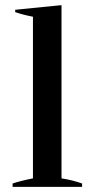

<svg xmlns="http://www.w3.org/2000/svg" viewBox="-20 -726 368 746"><path d="M29 -13Q58 -23 108 -33V-661Q67 -669 39 -679V-688L219 -706V-33Q263 -26 299 -13V0H29Z"/></svg>

Font: Trirong Medium
Style: Regular
Weight: 500
Designer: Katatrad Team
Foundry: CadsonDemak
Version: Version 1.001